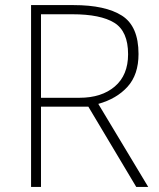

<svg xmlns="http://www.w3.org/2000/svg" viewBox="-20 -734 626 754"><path d="M269 -714Q394 -714 459 -672.5Q524 -631 524 -522Q524 -441 481 -393.5Q438 -346 366 -326L562 0H515L327 -315H141V0H102V-714ZM264 -678H141V-350H292Q379 -350 431 -394.5Q483 -439 483 -521Q483 -611 429 -644.5Q375 -678 264 -678Z"/></svg>

Font: Noto Sans Gujarati ExtraLight
Style: Regular
Weight: 200
Designer: Jelle Bosma - Monotype Design Team, Universal Thirst
Foundry: Monotype Imaging Inc.
Version: Version 2.106; ttfautohint (v1.8.4.7-5d5b)